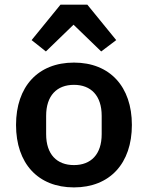

<svg xmlns="http://www.w3.org/2000/svg" viewBox="-20 -799 640 831"><path d="M300.1 12.1C455.6 12.1 550.8 -92 550.8 -258.2C550.8 -424 455.6 -528.1 300.1 -528.1C144.2 -528.1 49.4 -424 49.4 -258.2C49.4 -92 144.2 12.1 300.1 12.1ZM116.8 -625.4 178.6 -576.3 298.3 -692.1 418 -576.3 483 -625.4 358 -778.8H241.8ZM179.7 -218.4V-297.6C179.7 -385.3 226.2 -431.8 300.1 -431.8C373.6 -431.8 420.1 -385.3 420.1 -297.6V-218.4C420.1 -130.7 373.6 -84.5 300.1 -84.5C226.2 -84.5 179.7 -130.7 179.7 -218.4Z"/></svg>

Font: Margiela Mono SemiBold
Style: Regular
Weight: 600
Designer: Mike Abbink, Paul van der Laan, Pieter van Rosmalen
Foundry: Bold Monday
Version: Version 2.003 2021